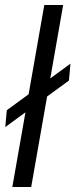

<svg xmlns="http://www.w3.org/2000/svg" viewBox="-20 -743 300 763"><path d="M29 0 156 -723H231L104 0ZM1 -238 7 -305 260 -490 254 -423Z"/></svg>

Font: Archivo SemiExpanded Light
Style: Italic
Weight: 300
Width: 6
Italic angle: -10°
Designer: Hector Gatti
Foundry: Omnibus-Type
Version: Version 2.001